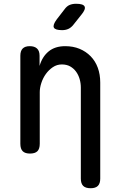

<svg xmlns="http://www.w3.org/2000/svg" viewBox="-20 -805 640 1019"><path d="M191 -316V-42Q191 -15 178.5 -2.5Q166 10 139 10Q113 10 100.5 -2.5Q88 -15 88 -42V-509Q88 -535 100.5 -547.5Q113 -560 138 -560Q163 -560 176.5 -547.5Q190 -535 190 -509V-455Q204 -504 238 -532Q272 -560 326 -560Q368 -560 402 -546Q436 -532 461 -506.5Q486 -481 499 -445.5Q512 -410 512 -367V143Q512 169 499.5 181.5Q487 194 461 194Q434 194 421.5 181.5Q409 169 409 143V-340Q409 -364 402.5 -386Q396 -408 383.5 -425Q371 -442 352.5 -452.5Q334 -463 308 -463Q282 -463 260.5 -448.5Q239 -434 223.5 -412.5Q208 -391 199.5 -365Q191 -339 191 -316ZM369 -673Q357 -658 342.5 -651.5Q328 -645 310 -645Q273 -645 266 -658.5Q259 -672 281 -702L322 -755Q334 -772 349 -778.5Q364 -785 384 -785Q422 -785 429 -770.5Q436 -756 412 -727Z"/></svg>

Font: Maple Mono NL Medium
Style: Regular
Weight: 500
Monospace: yes
Designer: subframe7536
Version: Version 7.000